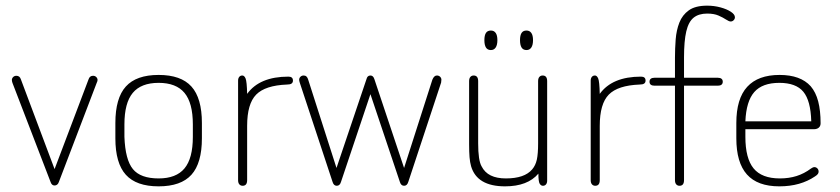

<svg xmlns="http://www.w3.org/2000/svg" viewBox="-20 -649 2970 679"><path d="M173 -51 54 -368Q50 -381 38 -381Q31 -381 26.5 -376.5Q22 -372 22 -366Q22 -364 22.5 -361.5Q23 -359 24 -356L159 -5Q161 1 164.5 4Q168 7 173 7Q178 7 182 4Q186 1 188 -5L322 -356Q325 -362 325 -366Q325 -372 320.5 -376.5Q316 -381 309 -381Q297 -381 293 -368Z M388 -214V-160Q388 -72 425 -31Q462 10 541 10Q620 10 657 -31Q694 -72 694 -160V-214Q694 -302 657 -343Q620 -384 541 -384Q462 -384 425 -343Q388 -302 388 -214ZM662 -209V-165Q662 -89 632.5 -53.5Q603 -18 541 -18Q477 -18 450 -51Q423 -84 420 -165V-209Q420 -285 449.5 -320.5Q479 -356 541 -356Q603 -356 632.5 -320.5Q662 -285 662 -209Z M854 -317Q853 -361 848.5 -371.5Q844 -382 837 -382Q830 -382 826 -377Q822 -372 822 -364V-12Q822 -2 826.5 3Q831 8 838 8Q846 8 850 3Q854 -2 854 -12V-204Q854 -282 886 -314.5Q918 -347 995 -350Q1006 -350 1011 -353.5Q1016 -357 1016 -364Q1016 -371 1012 -374.5Q1008 -378 1000 -378Q898 -378 854 -317Z M1170 -55 1070 -367Q1066 -382 1054 -382Q1047 -382 1042.5 -377.5Q1038 -373 1038 -367Q1038 -365 1038.5 -362.5Q1039 -360 1040 -357L1156 -6Q1160 8 1171 8Q1182 8 1186 -6L1290 -316L1394 -6Q1398 8 1409 8Q1420 8 1424 -6L1540 -357Q1540 -360 1540.5 -362.5Q1541 -365 1541 -367Q1541 -373 1536.5 -377.5Q1532 -382 1525 -382Q1515 -382 1509 -367L1409 -55L1304 -369Q1300 -382 1290 -382Q1279 -382 1276 -369Z M1884 -35Q1884 -7 1888.5 0.5Q1893 8 1900 8Q1907 8 1911 3Q1915 -2 1915 -10V-362Q1915 -372 1911 -377Q1907 -382 1899 -382Q1892 -382 1887.5 -377Q1883 -372 1883 -362V-142Q1883 -105 1878.5 -84.5Q1874 -64 1862 -50Q1835 -18 1769 -18Q1737 -18 1715.5 -28.5Q1694 -39 1683 -61Q1671 -82 1671 -142V-362Q1671 -372 1667 -377Q1663 -382 1655 -382Q1648 -382 1643.5 -377Q1639 -372 1639 -362V-139Q1639 -111 1640.5 -93Q1642 -75 1646 -61Q1667 10 1766 10Q1846 10 1884 -35ZM1716 -541Q1704 -541 1698.5 -532.5Q1693 -524 1693 -507Q1693 -490 1698.5 -481Q1704 -472 1716 -472Q1727 -472 1733 -481Q1739 -490 1739 -507Q1739 -524 1733 -532.5Q1727 -541 1716 -541ZM1842 -541Q1830 -541 1824.5 -532.5Q1819 -524 1819 -507Q1819 -490 1824.5 -481Q1830 -472 1842 -472Q1853 -472 1859 -481Q1865 -490 1865 -507Q1865 -524 1859 -532.5Q1853 -541 1842 -541Z M2101 -317Q2100 -361 2095.5 -371.5Q2091 -382 2084 -382Q2077 -382 2073 -377Q2069 -372 2069 -364V-12Q2069 -2 2073.5 3Q2078 8 2085 8Q2093 8 2097 3Q2101 -2 2101 -12V-204Q2101 -282 2133 -314.5Q2165 -347 2242 -350Q2253 -350 2258 -353.5Q2263 -357 2263 -364Q2263 -371 2259 -374.5Q2255 -378 2247 -378Q2145 -378 2101 -317Z M2367 -374H2294Q2286 -374 2281.5 -370.5Q2277 -367 2277 -360Q2277 -353 2281.5 -349.5Q2286 -346 2294 -346H2367V-12Q2367 -2 2371.5 3Q2376 8 2383 8Q2391 8 2395 3Q2399 -2 2399 -12V-346H2519Q2527 -346 2531.5 -349.5Q2536 -353 2536 -360Q2536 -367 2531.5 -370.5Q2527 -374 2519 -374H2399V-446Q2399 -504 2407 -538Q2415 -572 2433 -586.5Q2451 -601 2481 -601Q2505 -601 2521 -594Q2537 -587 2547.5 -580Q2558 -573 2564 -573Q2570 -573 2574.5 -577.5Q2579 -582 2579 -588Q2579 -598 2564.5 -607.5Q2550 -617 2527.5 -623Q2505 -629 2481 -629Q2439 -629 2416 -612.5Q2393 -596 2382.5 -569Q2372 -542 2369.5 -509.5Q2367 -477 2367 -445Z M2616 -192H2858Q2869 -192 2875.5 -197.5Q2882 -203 2882 -213Q2882 -258 2873.5 -290.5Q2865 -323 2847 -344Q2811 -384 2737 -384Q2661 -384 2622.5 -342Q2584 -300 2584 -214V-160Q2584 -74 2621.5 -32Q2659 10 2736 10Q2774 10 2805.5 1Q2837 -8 2862 -25Q2870 -30 2872.5 -34Q2875 -38 2875 -42Q2875 -49 2870.5 -53.5Q2866 -58 2860 -58Q2855 -58 2848 -53Q2824 -35 2797 -26.5Q2770 -18 2738 -18Q2674 -18 2645 -53.5Q2616 -89 2616 -165ZM2849 -220H2616Q2619 -291 2647.5 -323.5Q2676 -356 2736 -356Q2795 -356 2821 -324.5Q2847 -293 2849 -220Z"/></svg>

Font: Beiruti ExtraLight
Style: Regular
Weight: 250
Designer: Arlette Boutros
Foundry: Boutros
Version: Version 1.41